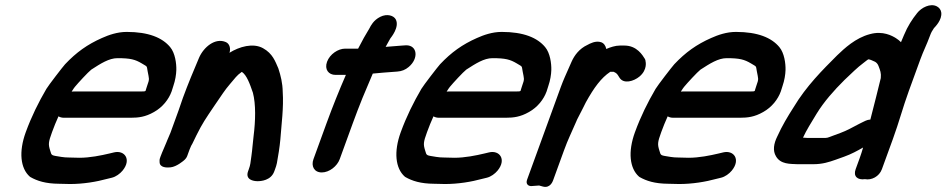

<svg xmlns="http://www.w3.org/2000/svg" viewBox="-20 -665 3678 746"><path d="M545.5 -311.8C541.8 -310.2 544.1 -309.5 526.1 -309.5H265.1C263.3 -309.5 260.6 -309.3 258.4 -309.1C263.3 -317.1 268 -323.9 270.7 -327.2C283.3 -342.5 321.9 -384.4 334.7 -394.5C371.4 -418.2 403.6 -439 436.5 -439C487.1 -439 505.3 -433.8 530.7 -418.7C553.2 -404.5 549.6 -411.6 553.6 -388.3C559.1 -357.4 562.2 -360.4 551.6 -331.3C549.3 -325.3 546.7 -315 545.5 -311.8ZM248.6 -53C237.8 -53 227.9 -53.8 218.6 -55.3C178.8 -62 181 -59 175 -79.8C167.4 -104.3 167.6 -111.7 182.3 -151.9C189.8 -172.5 198.3 -193.4 207.2 -213C212.7 -209.6 219.9 -207.5 228 -207.5H489C517.3 -207.5 544.8 -210.5 578 -229.6C612.3 -248.6 635.7 -279.3 646.8 -309.8C649.2 -316.4 650.6 -321 653.6 -331.3C660.9 -352.2 664.7 -375.7 665.1 -393C665.8 -418.6 660.4 -459 641.2 -481.9C610.8 -518.6 557.2 -541 472.5 -541C435.4 -541 402.1 -528.9 376 -517.3C319.5 -492.3 276.7 -461.8 232.8 -415.3C224 -405.6 168.1 -333.2 160.1 -319.5C129.8 -267.6 102.7 -213.4 79.9 -150.9C52.3 -75 59.4 -10.8 95.7 21.2C96.3 21.7 97.5 22.6 98.4 23.1C124.5 37.8 156.4 48.6 209.4 49C221.9 49.6 238 50 251.7 50C303.6 50 354 41.6 398.2 29.5L414.6 25.5C430.4 21.7 446.2 10 456 -1.8C492.1 -45.3 464 -82.7 423.1 -72.9L405.1 -68.6C372.5 -60.8 328.8 -52 288.8 -52C275.2 -52 260.5 -53 248.6 -53Z M628.7 -117.3 627.9 -115C623.1 -101.9 611.1 -77.2 603.4 -56C600.6 -48.3 599.5 -46.9 600.1 -34.6C601 -12.9 629.4 -13.2 642.9 -14.8C667 -17.6 692.3 -40 693.7 -41C698.8 -44.9 704.9 -51.9 707.3 -58.7L716.4 -83.6C718.3 -88 719.6 -90.8 722.6 -98.3C729.8 -109.7 733.2 -120 743.4 -139.6C767 -186.8 777.7 -201.9 812.7 -253.8C842.6 -297.3 853.6 -315.3 873.3 -338.1C893.1 -361 899.5 -371.6 917.9 -384.6C917.9 -384.6 918.6 -385 919.9 -385.6C938.6 -372.8 950.3 -340.6 962.6 -304.8C974.4 -260.2 972.9 -196.2 965.2 -135.3C961.4 -105.3 960.7 -85.5 956.9 -59.3C952.4 -29.8 953.9 -27.3 946.2 -6L944 0C931.9 33.3 964.6 39 980.8 39C993.5 39 1032.7 36.5 1045.6 1L1048.2 -6C1051.7 -15.6 1054.5 -23.8 1055.9 -31.4C1061 -59 1066.6 -93.6 1069.2 -122.5C1073.6 -182.6 1082.6 -246.8 1078.5 -308.1C1078 -342.4 1070.6 -371.3 1061.8 -398.2C1061.7 -398.6 1061.5 -399.2 1061.3 -399.7C1049.3 -426.8 1039.7 -456.7 1002 -477.7C963.2 -499.2 910 -483.9 871.5 -459.9C876.9 -474.2 873.1 -494.6 857.9 -501.3C816.1 -519.9 771 -481.5 753.4 -440.6C733.5 -393.8 709.9 -337.6 690.5 -284.3C684.2 -265.1 679.1 -250.2 673.5 -235L642.6 -150C638.1 -137.7 632.5 -127.7 628.7 -117.3Z M1283.6 -374H1323.9C1297.7 -313.9 1272 -250 1248.5 -185.5L1197.9 -46.5C1188.1 -19.5 1200.6 5 1230.2 5C1259.8 5 1290.1 -19.5 1299.9 -46.5L1350.5 -185.5C1362.5 -218.5 1375.3 -251.8 1388.4 -284.3C1402.6 -316.4 1415.1 -349.2 1428.4 -379.1C1455.5 -381.8 1484.5 -384.1 1512.8 -386.1L1523.5 -386.9C1541 -388.1 1555.1 -393.9 1568 -404.8C1607.6 -438.1 1601.7 -489 1558.5 -489C1557 -489 1557.1 -489 1556.2 -488.9L1541.3 -487.9C1519.7 -486.3 1500.6 -484.9 1478.4 -482.9C1480.3 -486.4 1482.8 -491.1 1484.8 -494.6L1496.5 -515.5C1499.3 -519.4 1532.8 -559.4 1518 -589.1C1510.2 -604.5 1484.3 -613 1457.6 -599.7C1431 -586.5 1420.2 -564.3 1415.7 -555.4C1401.1 -531.5 1386.3 -505.5 1371.4 -476H1320.8C1293.8 -476 1261.5 -454.6 1250.7 -425C1239.9 -395.4 1256.6 -374 1283.6 -374Z M2002.5 -311.8C1998.8 -310.2 2001.1 -309.5 1983.1 -309.5H1722.1C1720.3 -309.5 1717.6 -309.3 1715.4 -309.1C1720.3 -317.1 1725 -323.9 1727.7 -327.2C1740.3 -342.5 1778.9 -384.4 1791.7 -394.5C1828.4 -418.2 1860.6 -439 1893.5 -439C1944.1 -439 1962.3 -433.8 1987.7 -418.7C2010.2 -404.5 2006.6 -411.6 2010.6 -388.3C2016.1 -357.4 2019.2 -360.4 2008.6 -331.3C2006.3 -325.3 2003.7 -315 2002.5 -311.8ZM1705.6 -53C1694.8 -53 1684.9 -53.8 1675.6 -55.3C1635.8 -62 1638 -59 1632 -79.8C1624.4 -104.3 1624.6 -111.7 1639.3 -151.9C1646.8 -172.5 1655.3 -193.4 1664.2 -213C1669.7 -209.6 1676.9 -207.5 1685 -207.5H1946C1974.3 -207.5 2001.8 -210.5 2035 -229.6C2069.3 -248.6 2092.7 -279.3 2103.8 -309.8C2106.2 -316.4 2107.6 -321 2110.6 -331.3C2117.9 -352.2 2121.7 -375.7 2122.1 -393C2122.8 -418.6 2117.4 -459 2098.2 -481.9C2067.8 -518.6 2014.2 -541 1929.5 -541C1892.4 -541 1859.1 -528.9 1833 -517.3C1776.5 -492.3 1733.7 -461.8 1689.8 -415.3C1681 -405.6 1625.1 -333.2 1617.1 -319.5C1586.8 -267.6 1559.7 -213.4 1536.9 -150.9C1509.3 -75 1516.4 -10.8 1552.7 21.2C1553.3 21.7 1554.5 22.6 1555.4 23.1C1581.5 37.8 1613.4 48.6 1666.4 49C1678.9 49.6 1695 50 1708.7 50C1760.6 50 1811 41.6 1855.2 29.5L1871.6 25.5C1887.4 21.7 1903.2 10 1913 -1.8C1949.1 -45.3 1921 -82.7 1880.1 -72.9L1862.1 -68.6C1829.5 -60.8 1785.8 -52 1745.8 -52C1732.2 -52 1717.5 -53 1705.6 -53Z M2335.6 -474.7C2333.4 -487.1 2326.2 -497.4 2315.5 -501C2294.2 -508.1 2271.7 -495.5 2262.8 -490.7C2230.6 -475.9 2211.7 -449.6 2201 -425.7L2189.6 -399.9C2180.2 -378.4 2169.2 -355 2159.2 -327.6L2028 33C2021.7 50.1 2032.8 58.9 2045.8 57.9L2071.6 56H2075.5L2089.2 59.8C2118 67.7 2127.8 39 2129.1 35.5L2171.5 -81C2187.7 -125.6 2198 -143.9 2219.9 -194.9C2220.1 -195.3 2220.3 -196 2220.5 -196.5C2221.1 -198.2 2221.9 -199.8 2222.8 -201.6C2239.3 -232.1 2251.2 -258.2 2256 -266.9C2288 -324.8 2315.9 -362.5 2351 -385.9C2351 -385.9 2352.6 -386 2354 -386H2364.4C2378 -379.6 2377.7 -377.8 2387.1 -363C2403.4 -337.3 2442.8 -349.4 2464.4 -367.4C2497.1 -394.7 2488.2 -426.8 2488.2 -426.8C2488.2 -429.7 2487.4 -433.4 2485.7 -436C2476.9 -449.9 2455.1 -488 2406.1 -488H2388.5C2370.8 -488 2351.3 -481.5 2335.6 -474.7Z M2912.5 -311.8C2908.8 -310.2 2911.1 -309.5 2893.1 -309.5H2632.1C2630.3 -309.5 2627.6 -309.3 2625.4 -309.1C2630.3 -317.1 2635 -323.9 2637.7 -327.2C2650.3 -342.5 2688.9 -384.4 2701.7 -394.5C2738.4 -418.2 2770.6 -439 2803.5 -439C2854.1 -439 2872.3 -433.8 2897.7 -418.7C2920.2 -404.5 2916.6 -411.6 2920.6 -388.3C2926.1 -357.4 2929.2 -360.4 2918.6 -331.3C2916.3 -325.3 2913.7 -315 2912.5 -311.8ZM2615.6 -53C2604.8 -53 2594.9 -53.8 2585.6 -55.3C2545.8 -62 2548 -59 2542 -79.8C2534.4 -104.3 2534.6 -111.7 2549.3 -151.9C2556.8 -172.5 2565.3 -193.4 2574.2 -213C2579.7 -209.6 2586.9 -207.5 2595 -207.5H2856C2884.3 -207.5 2911.8 -210.5 2945 -229.6C2979.3 -248.6 3002.7 -279.3 3013.8 -309.8C3016.2 -316.4 3017.6 -321 3020.6 -331.3C3027.9 -352.2 3031.7 -375.7 3032.1 -393C3032.8 -418.6 3027.4 -459 3008.2 -481.9C2977.8 -518.6 2924.2 -541 2839.5 -541C2802.4 -541 2769.1 -528.9 2743 -517.3C2686.5 -492.3 2643.7 -461.8 2599.8 -415.3C2591 -405.6 2535.1 -333.2 2527.1 -319.5C2496.8 -267.6 2469.7 -213.4 2446.9 -150.9C2419.3 -75 2426.4 -10.8 2462.7 21.2C2463.3 21.7 2464.5 22.6 2465.4 23.1C2491.5 37.8 2523.4 48.6 2576.4 49C2588.9 49.6 2605 50 2618.7 50C2670.6 50 2721 41.6 2765.2 29.5L2781.6 25.5C2797.4 21.7 2813.2 10 2823 -1.8C2859.1 -45.3 2831 -82.7 2790.1 -72.9L2772.1 -68.6C2739.5 -60.8 2695.8 -52 2655.8 -52C2642.2 -52 2627.5 -53 2615.6 -53Z M3332.3 -190.7 3318.6 -183.9C3288 -167.9 3270.7 -157.8 3246 -148.7L3213.7 -136.7C3194.1 -129.4 3196.3 -129 3177.3 -129H3118.2C3110.8 -129.4 3104.2 -129.8 3100 -130.2C3113 -159 3132.4 -189.2 3153.1 -223.6C3181.5 -269.8 3219.6 -313.1 3261.2 -354.3C3288.3 -380.1 3312.2 -403.6 3334.2 -419.9C3357.4 -437.2 3350.2 -435.8 3364.2 -432L3379.7 -425.1C3385 -422.2 3390.4 -416.7 3393.3 -408.9C3400.2 -390.6 3404.2 -381.6 3402.2 -361.6C3398.6 -344.1 3370 -233.2 3361.7 -200.4C3353.6 -199.6 3349.3 -199.4 3332.3 -190.7ZM3406.5 -7.5 3449.1 -124.5C3473.5 -191.4 3487.6 -246.8 3510.8 -310.5L3555.6 -433.5C3567.9 -467.4 3580.8 -491.7 3592.7 -524.5C3598.1 -539.3 3601.4 -544.7 3608.7 -555.6C3612.8 -560.2 3641.4 -587.8 3637.1 -617C3635.6 -627.2 3629.3 -635.4 3620 -640.3C3594.5 -653.6 3559.8 -635.2 3543.3 -614.1C3524.1 -589.9 3507.1 -564.3 3492.2 -528.4C3488.1 -518.5 3485 -511.2 3480.7 -501.1C3475.7 -506.2 3468.1 -512.5 3460.9 -516.9C3446.8 -525.6 3410.5 -546.5 3359.8 -532.3C3304.1 -517.8 3260.5 -476.7 3232.5 -449.8C3176.2 -393.3 3113.5 -331.6 3063.2 -247.8C3040.8 -212.9 3019 -176.7 3000.1 -134.9C2986.3 -107.3 2981.7 -79.5 2995.1 -57.6C3013.1 -26.2 3050.2 -28.4 3078.4 -27C3079.3 -27 3079.3 -27 3079.8 -27H3140.1C3175.7 -27 3201.1 -35.3 3226 -44.1L3260 -56.3C3288.2 -66.4 3310.8 -78.9 3333.5 -91.9C3329.9 -79.2 3325 -63.7 3320.2 -50.5L3304.5 -7.5C3294.4 20.4 3312.1 35.3 3340.8 31.1C3365.9 36.2 3396.2 20.9 3406.5 -7.5Z"/></svg>

Font: Take Off
Style: Hosehead
Weight: 400
Foundry: Cannot Into Space Fonts
Version: Version 0.89